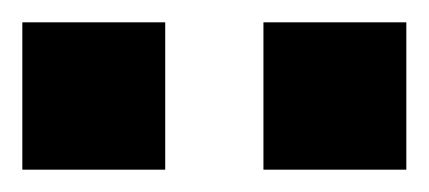

<svg xmlns="http://www.w3.org/2000/svg" viewBox="-50 -748 384 172"><path d="M-30 -596V-728H98V-596ZM186 -596V-728H314V-596Z"/></svg>

Font: TitilliumText
Style: ExtraBold
Weight: 800
Designer: Accademia di Belle Arti di Urbino and others
Foundry: Accademia di Belle Arti di Urbino and others.
Version: Version 60.001